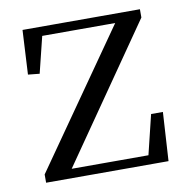

<svg xmlns="http://www.w3.org/2000/svg" viewBox="-64 -578 626 641"><g transform="rotate(-10 249.0 -258.0)"><path d="M42 0V-28L375 -504V-476L367 -485H237H89L119 -504L84 -362L45 -366L53 -516H451V-488L121 -12L127 -51L128 -31H263H416L390 -13L427 -165H467L457 0Z"/></g></svg>

Font: Noto Serif KR
Style: Regular
Weight: 400
Designer: Ryoko NISHIZUKA  (kana & ideographs); Frank Grießhammer (Latin, Greek & Cyrillic); Wenlong ZHANG  (bopomofo); Sandoll Co
Foundry: Adobe
Version: Version 2.003-H1;hotconv 1.1.1;makeotfexe 2.6.0